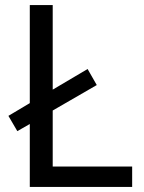

<svg xmlns="http://www.w3.org/2000/svg" viewBox="-20 -734 564 754"><path d="M97 0V-247L48 -219L13 -279L97 -329V-714H187V-382L324 -463L360 -400L187 -300V-80H499V0Z"/></svg>

Font: Noto Sans Grantha
Style: Regular
Weight: 400
Designer: Monotype Design Team
Foundry: Monotype Imaging Inc.
Version: Version 2.003; ttfautohint (v1.8.4.7-5d5b)